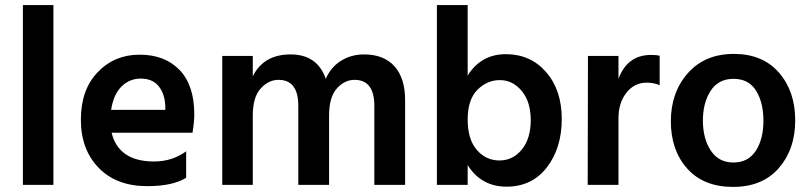

<svg xmlns="http://www.w3.org/2000/svg" viewBox="-20 -727 3185 755"><path d="M190 0H70V-707H190Z M417 -295H630V-310Q628 -359 603.5 -388.5Q579 -418 534 -418Q489 -418 457.5 -386.5Q426 -355 417 -295ZM559 5Q438 5 368 -67Q298 -139 298 -256.5Q298 -374 364 -443Q430 -512 529 -512Q628 -512 686 -452Q744 -392 744 -277Q744 -249 737 -205H419Q432 -150 473.5 -121Q515 -92 586 -92Q657 -92 712 -132V-28Q659 5 559 5Z M1573 0H1452V-311Q1452 -413 1374 -413Q1335 -413 1304.5 -379Q1274 -345 1274 -272V0H1153V-311Q1153 -413 1075 -413Q1036 -413 1005 -379Q974 -345 974 -272V0H854V-507H974V-427Q1017 -513 1122.5 -513Q1228 -513 1261 -417Q1281 -463 1321 -488Q1361 -513 1412 -513Q1489 -513 1531 -466.5Q1573 -420 1573 -334Z M1945.5 -412Q1895 -412 1857 -373.5Q1819 -335 1819 -257Q1819 -179 1855 -137.5Q1891 -96 1944 -96Q1997 -96 2032 -139Q2067 -182 2067 -254.5Q2067 -327 2031.5 -369.5Q1996 -412 1945.5 -412ZM1819 0H1698V-707H1819V-430Q1872 -514 1969 -514Q2066 -514 2127.5 -443.5Q2189 -373 2189 -259Q2189 -145 2130.5 -69Q2072 7 1972 7Q1872 7 1819 -78Z M2412 0H2291L2292 -507H2412V-417Q2447 -511 2540 -511Q2561 -511 2574 -508V-392Q2551 -402 2523 -402Q2474 -402 2443 -362Q2412 -322 2412 -262Z M2864.5 -417Q2805 -417 2774.5 -370Q2744 -323 2744 -252.5Q2744 -182 2775 -135Q2806 -88 2864 -88Q2922 -88 2952 -134Q2982 -180 2982 -252Q2982 -324 2953 -370.5Q2924 -417 2864.5 -417ZM2865.5 -515Q2979 -515 3043 -441.5Q3107 -368 3107 -254Q3107 -140 3042.5 -66Q2978 8 2862.5 8Q2747 8 2682.5 -64Q2618 -136 2618 -250Q2618 -364 2685 -439.5Q2752 -515 2865.5 -515Z"/></svg>

Font: Hind Kochi SemiBold
Style: Regular
Weight: 600
Designer: Dhruvi Tolia
Foundry: Indian Type Foundry
Version: Version 0.702;PS 1.0;hotconv 1.0.81;makeotf.lib2.5.63406